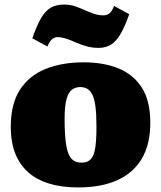

<svg xmlns="http://www.w3.org/2000/svg" viewBox="-20 -804 703 838"><path d="M322 14Q227 14 161.5 -15Q96 -44 61.5 -103Q27 -162 27 -251Q27 -351 67.5 -413Q108 -475 180 -503.5Q252 -532 345 -532Q431 -532 496 -506Q561 -480 598.5 -422.5Q636 -365 636 -268Q636 -175 599.5 -112.5Q563 -50 493 -18Q423 14 322 14ZM336 -94Q363 -94 377 -110Q391 -126 396 -160.5Q401 -195 401 -251Q401 -306 396.5 -340Q392 -374 382.5 -392Q373 -410 360 -417Q347 -424 330 -424Q310 -424 294.5 -413Q279 -402 270.5 -372Q262 -342 262 -285Q262 -216 268.5 -173.5Q275 -131 291 -112.5Q307 -94 336 -94ZM411 -595Q383 -595 359.5 -601.5Q336 -608 315 -617Q300 -624 285.5 -629.5Q271 -635 257.5 -638.5Q244 -642 230 -642Q219 -642 208 -633.5Q197 -625 187 -601L121 -637Q141 -694 160 -726Q179 -758 202.5 -771Q226 -784 259 -784Q287 -784 309.5 -776Q332 -768 352 -759Q372 -750 391 -743.5Q410 -737 431 -737Q447 -737 458 -746Q469 -755 478 -778L544 -742Q525 -688 506 -655.5Q487 -623 464 -609Q441 -595 411 -595Z"/></svg>

Font: Literata 18pt Black
Style: Regular
Weight: 900
Designer: Latin by Veronika Burian and Jose Scaglione. Greek by Irene Vlachou. Cyrillic by Vera Evstafieva.
Foundry: TypeTogether
Version: Version 3.103;gftools[0.9.29]